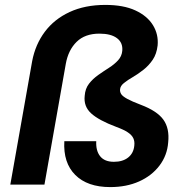

<svg xmlns="http://www.w3.org/2000/svg" viewBox="-20 -752 753 782"><path d="M429 10Q336 10 286.5 -39.5Q237 -89 242 -177H372Q370 -138 388 -115.5Q406 -93 444 -93Q480 -93 502 -110.5Q524 -128 527 -159Q529 -176 523 -189Q517 -202 500.5 -213Q484 -224 454 -235Q382 -262 351 -290.5Q320 -319 325 -362Q327 -391 342.5 -411Q358 -431 380 -446.5Q402 -462 424 -476Q446 -490 461 -506.5Q476 -523 478 -545Q481 -578 456.5 -596.5Q432 -615 385 -615Q326 -615 292 -581.5Q258 -548 248 -492L161 0H22L111 -503Q124 -571 162.5 -622.5Q201 -674 263.5 -703Q326 -732 409 -732Q483 -732 531.5 -709.5Q580 -687 603 -649.5Q626 -612 622 -567Q618 -532 602 -508.5Q586 -485 564.5 -468Q543 -451 521.5 -438.5Q500 -426 485 -414Q470 -402 469 -388Q468 -378 473.5 -369Q479 -360 498 -349.5Q517 -339 554 -325Q620 -300 645.5 -264.5Q671 -229 665 -172Q661 -119 629.5 -77.5Q598 -36 546.5 -13Q495 10 429 10Z"/></svg>

Font: DM Sans 12pt ExtraBold
Style: Italic
Weight: 800
Italic angle: -10°
Version: Version 4.004;gftools[0.9.30]